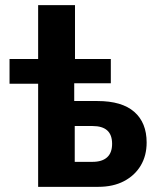

<svg xmlns="http://www.w3.org/2000/svg" viewBox="-20 -725 622 745"><path d="M128 0V-400H17V-496H128V-705H271V-496H410V-402H268V-333H358Q453 -333 501 -291Q549 -249 549 -172Q549 -121 526 -82.5Q503 -44 461 -22Q419 0 361 0ZM270 -97H339Q376 -97 395.5 -114.5Q415 -132 415 -167Q415 -202 396 -219Q377 -236 339 -236H270Z"/></svg>

Font: Nunito Sans 10pt Condensed ExtraBold
Style: Regular
Weight: 800
Width: 3
Designer: Vernon Adams
Foundry: Vernon Adams
Version: Version 3.101;gftools[0.9.27]